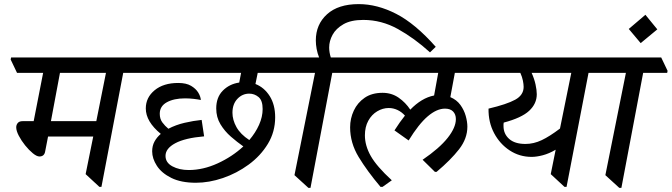

<svg xmlns="http://www.w3.org/2000/svg" viewBox="-20 -900 3271 935"><path d="M90 -310H144L190 -545H63L32 -610L34 -620H668L699 -555L697 -545H580L474 10H464L397 -52L434 -235H214L200 -163Q196 -138 172 -138Q159 -138 140 -153.5Q121 -169 102.5 -192Q84 -215 71.5 -239Q59 -263 59 -280Q59 -292 66.5 -301Q74 -310 90 -310ZM496 -545H272L228 -310H449Z M934 -10Q862 -10 814.5 -33.5Q767 -57 744 -92.5Q721 -128 721 -163Q721 -190 732.5 -211Q744 -232 763 -248Q690 -308 690 -372Q690 -425 733 -460.5Q776 -496 848 -496Q887 -496 910.5 -482Q934 -468 945.5 -449Q957 -430 958 -413Q945 -416 923.5 -418.5Q902 -421 881 -421Q827 -421 792.5 -402Q758 -383 758 -346Q758 -321 770.5 -304Q783 -287 800 -273Q836 -292 879 -302Q922 -312 962 -316L974 -236Q881 -228 833.5 -202.5Q786 -177 786 -141Q786 -108 819.5 -90Q853 -72 899 -72Q969 -72 1040 -104.5Q1111 -137 1165 -187Q1135 -208 1104.5 -234.5Q1074 -261 1053.5 -295Q1033 -329 1033 -372Q1033 -426 1065 -458.5Q1097 -491 1145 -498L1154 -545H675L644 -610L646 -620H1419L1450 -555L1448 -545H1235L1224 -491Q1267 -474 1293.5 -432Q1320 -390 1320 -329Q1320 -258 1284.5 -199.5Q1249 -141 1191 -98.5Q1133 -56 1065.5 -33Q998 -10 934 -10ZM1194 -218Q1224 -253 1241.5 -292Q1259 -331 1259 -369Q1259 -411 1239 -427.5Q1219 -444 1194 -444Q1160 -444 1136 -418.5Q1112 -393 1112 -351Q1112 -316 1131.5 -281Q1151 -246 1194 -218Z M1492 15H1482L1414 -47L1514 -545H1426L1395 -610L1397 -620H1534Q1526 -640 1522 -661.5Q1518 -683 1518 -703Q1518 -781 1572.5 -830.5Q1627 -880 1727 -880Q1817 -880 1909.5 -832.5Q2002 -785 2102 -672L2074 -645Q1998 -714 1918 -758.5Q1838 -803 1749 -803Q1689 -803 1652.5 -782Q1616 -761 1599.5 -730.5Q1583 -700 1583 -669Q1583 -645 1591 -620H1686L1717 -555L1715 -545H1598Z M1843 10H1833Q1768 -67 1726.5 -135.5Q1685 -204 1685 -280Q1685 -323 1703 -361.5Q1721 -400 1756 -424Q1791 -448 1843 -448Q1887 -448 1921 -424.5Q1955 -401 1978 -366Q2005 -394 2034 -411.5Q2063 -429 2094 -435L2114 -545H1693L1662 -610L1664 -620H2351L2382 -555L2380 -545H2195L2173 -427Q2204 -414 2222 -389Q2240 -364 2248 -335.5Q2256 -307 2256 -283Q2256 -225 2215.5 -173Q2175 -121 2106 -63H2098L2038 -122Q2120 -178 2160 -228.5Q2200 -279 2200 -320Q2200 -343 2186.5 -357Q2173 -371 2147 -371Q2107 -371 2063 -333.5Q2019 -296 1970 -216L1901 -265Q1927 -306 1952 -337Q1936 -355 1915.5 -364.5Q1895 -374 1873 -374Q1844 -374 1817 -358Q1790 -342 1773.5 -312Q1757 -282 1757 -241Q1757 -191 1785.5 -140.5Q1814 -90 1888 -22Z M2569 -136Q2510 -136 2462 -167.5Q2414 -199 2386 -252Q2358 -305 2359 -371Q2448 -392 2489 -414.5Q2530 -437 2530 -477Q2530 -489 2526.5 -507Q2523 -525 2514 -545H2358L2327 -610L2329 -620H2933L2964 -555L2962 -545H2846L2739 10H2729L2662 -52L2686 -171Q2654 -152 2623.5 -144Q2593 -136 2569 -136ZM2762 -545H2569Q2582 -516 2588 -488.5Q2594 -461 2594 -441Q2594 -395 2557 -360.5Q2520 -326 2433 -303Q2432 -299 2432 -295Q2432 -291 2432 -286Q2432 -248 2459.5 -223.5Q2487 -199 2539 -199Q2579 -199 2618 -217.5Q2657 -236 2707 -274Z M3229 -545H3112L3006 15H2996L2928 -47L3028 -545H2940L2909 -610L2911 -620H3200L3231 -555Z M3123 -828 3181 -757 3100 -690 3042 -759Z"/></svg>

Font: Tiro Devanagari Sanskrit
Style: Italic
Weight: 400
Italic angle: -11°
Designer: Devanagari: John Hudson & Fiona Ross, assisted by Paul Hanslow. Latin: John Hudson with Paul Hanslow, assisted by Kaja S
Foundry: Tiro Typeworks Ltd.
Version: Version 1.52